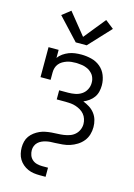

<svg xmlns="http://www.w3.org/2000/svg" viewBox="-142 -843 784 1120"><g transform="rotate(15 250.0 -282.5)"><path d="M214 205Q196 205 178 202.5Q160 200 143 192.5Q126 185 112 173Q98 161 88.5 145.5Q79 130 75 111.5Q71 93 71 75Q71 57 75.5 39Q80 21 90.5 6.5Q101 -8 115.5 -19Q130 -30 146.5 -37.5Q163 -45 181 -48.5Q199 -52 217 -53.5Q235 -55 253 -55.5Q271 -56 289 -58.5Q307 -61 324.5 -67Q342 -73 355.5 -85Q369 -97 376.5 -114Q384 -131 384 -149Q384 -164 379 -179.5Q374 -195 364 -207Q354 -219 340.5 -227Q327 -235 312 -240Q297 -245 281.5 -246.5Q266 -248 250 -248H196V-303H250Q271 -303 292 -307Q313 -311 330.5 -322.5Q348 -334 358 -353Q368 -372 368 -393Q368 -401 367.5 -405Q367 -409 366 -414Q365 -419 363 -424Q361 -429 359 -433.5Q357 -438 353.5 -442.5Q350 -447 346.5 -450.5Q343 -454 339 -457.5Q335 -461 330.5 -464Q326 -467 321.5 -469Q317 -471 312 -473Q307 -475 302 -476.5Q297 -478 292 -479Q287 -480 281.5 -480.5Q276 -481 271 -481.5Q266 -482 260.5 -482.5Q255 -483 250 -483Q250 -483 250 -483Q250 -483 250 -483Q236 -483 222 -481.5Q208 -480 195 -475.5Q182 -471 170 -464Q158 -457 149 -446Q140 -435 136 -421.5Q132 -408 132 -394V-349H71V-530H132V-481Q143 -497 159 -508Q175 -519 192.5 -526Q210 -533 229.5 -535.5Q249 -538 268 -538Q298 -538 328.5 -530.5Q359 -523 382.5 -503.5Q406 -484 417.5 -455Q429 -426 429 -395Q429 -376 424.5 -357Q420 -338 409 -322.5Q398 -307 382 -295.5Q366 -284 349 -277Q369 -269 387.5 -257.5Q406 -246 419.5 -228.5Q433 -211 439 -190Q445 -169 445 -147Q445 -124 438.5 -102Q432 -80 417.5 -62Q403 -44 383 -31.5Q363 -19 341.5 -12Q320 -5 297 -3Q274 -1 251 0Q251 0 250.5 0Q250 0 250 0Q237 0 224 1Q211 2 198 5Q185 8 173 13.5Q161 19 151.5 28Q142 37 137 49.5Q132 62 132 75Q132 91 137.5 106Q143 121 155 131.5Q167 142 183 146Q199 150 214 150H250V205ZM217 -598 94 -730 145 -770 250 -640 355 -770 406 -730 283 -598Z"/></g></svg>

Font: Iosevka Slab Light
Style: Regular
Weight: 300
Monospace: yes
Designer: Belleve Invis
Foundry: Belleve Invis
Version: Version 11.1.0; ttfautohint (v1.8.3)